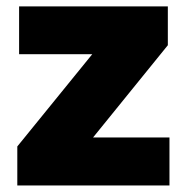

<svg xmlns="http://www.w3.org/2000/svg" viewBox="-20 -568 564 588"><path d="M265 -147H499V0H33V-119.5L262.5 -402H38.5V-548.5H494V-429.5Z"/></svg>

Font: Encode Sans ExtraBold
Style: Regular
Weight: 800
Designer: Multiple Designers
Foundry: Impallari Type
Version: Version 2.000